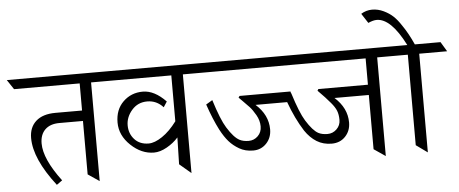

<svg xmlns="http://www.w3.org/2000/svg" viewBox="-116 -1052 2851 1192"><g transform="rotate(-5 1309.5 -456.5)"><path d="M460 -615V0L389 -48V-381H242Q184 -381 152.5 -350Q121 -319 121 -264Q121 -167 228 -25L193 0Q59 -173 59 -303Q59 -370 101.5 -408Q144 -446 223 -446H389V-615H-20L-60 -675H573L614 -615Z M1032 -615V0L960 -61L964 -228Q935 -195 892.5 -171Q850 -147 812 -147Q734 -147 668 -209.5Q602 -272 602 -352.5Q602 -433 652 -481.5Q702 -530 774.5 -530Q847 -530 918 -456L896 -422Q855 -467 796.5 -467Q738 -467 700.5 -424Q663 -381 663 -329.5Q663 -278 695.5 -242Q728 -206 784 -206Q821 -206 868.5 -238Q916 -270 960 -329V-615H533L492 -675H1145L1186 -615Z M2243 -615V0L2171 -49V-387H1957Q2034 -318 2034 -228Q2034 -176 2001 -141Q1968 -106 1915.5 -106Q1863 -106 1822.5 -131Q1782 -156 1751 -202Q1700 -282 1662 -387H1465Q1542 -318 1542 -228Q1542 -176 1509 -141Q1476 -106 1426.5 -106Q1377 -106 1340 -127.5Q1303 -149 1277.5 -178Q1252 -207 1227 -254Q1192 -322 1160 -416L1200 -440Q1239 -315 1271 -264Q1312 -198 1347 -180Q1370 -168 1403.5 -168Q1437 -168 1461 -191.5Q1485 -215 1485 -251.5Q1485 -288 1465 -323Q1445 -358 1427 -377Q1409 -396 1388 -417L1364 -441L1371 -451H1688L1691 -440H1692Q1731 -315 1763 -264Q1804 -198 1838 -180Q1861 -168 1894.5 -168Q1928 -168 1952 -191.5Q1976 -215 1976 -248.5Q1976 -282 1966.5 -306Q1957 -330 1933 -358Q1905 -392 1856 -441L1862 -451H2171V-615H1106L1065 -675H2357L2397 -615Z M2505 -615V0L2434 -51V-615H2295L2258 -675H2436Q2349 -847 2260 -847Q2238 -847 2207 -833L2168 -893Q2200 -913 2237 -913Q2274 -913 2308.5 -896.5Q2343 -880 2367 -857.5Q2391 -835 2415 -798Q2450 -748 2483 -675H2643L2679 -615Z"/></g></svg>

Font: Halant
Style: Regular
Weight: 400
Designer: Hitesh Malaviya (Devanagari), Satya Rajpurohit (Latin)
Foundry: Indian Type Foundry
Version: Version 1.101;PS 1.0;hotconv 1.0.78;makeotf.lib2.5.61930; tt